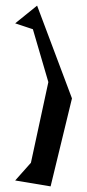

<svg xmlns="http://www.w3.org/2000/svg" viewBox="-20 -808 311 683"><path d="M34 -166 160 -145 236 -458 112 -788 34 -725 97 -704 152 -516 90 -229Z"/></svg>

Font: bitstorm
Style: ext
Weight: 400
Version: Version 0.2